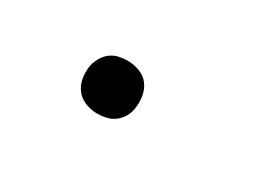

<svg xmlns="http://www.w3.org/2000/svg" viewBox="-26 -315 652 490"><g transform="rotate(30 300.0 -70.0)"><path d="M255 8Q237 8 220 1.5Q203 -5 192 -19Q181 -33 178 -51.5Q175 -70 178 -89Q181 -102 188 -114Q195 -126 205.5 -134Q216 -142 229 -145Q242 -148 255 -148Q273 -148 290.5 -141.5Q308 -135 318.5 -121Q329 -107 332 -88.5Q335 -70 332 -51Q330 -38 323 -26Q316 -14 305 -6Q294 2 281 5Q268 8 255 8Z"/></g></svg>

Font: Iosevka Extended Oblique
Style: Regular
Weight: 400
Width: 7
Italic angle: -9°
Monospace: yes
Designer: Belleve Invis
Foundry: Belleve Invis
Version: Version 32.0.1; ttfautohint (v1.8.4)